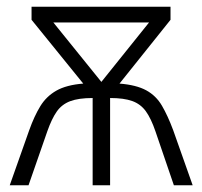

<svg xmlns="http://www.w3.org/2000/svg" viewBox="-20 -552 603 572"><path d="M67 -164Q82 -206 100 -235.5Q118 -265 148 -282Q178 -299 228 -303L74 -493V-532H488V-493L336 -303Q386 -299 415.5 -283Q445 -267 462.5 -237Q480 -207 496 -164L554 0H498L443 -161Q430 -199 414.5 -220.5Q399 -242 374 -251Q349 -260 308 -260V0H256V-260Q214 -260 189 -250.5Q164 -241 149 -219.5Q134 -198 121 -161L65 0H9ZM282 -308 424 -485H139Z"/></svg>

Font: Noto Sans Mono SemiCondensed Light
Style: Regular
Weight: 300
Width: 4
Designer: Monotype Design Team
Foundry: Monotype Imaging Inc.
Version: Version 2.014; ttfautohint (v1.8.4.7-5d5b)